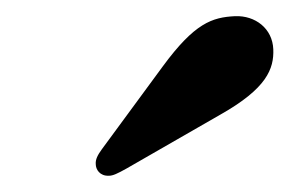

<svg xmlns="http://www.w3.org/2000/svg" viewBox="-20 -802 355 235"><path d="M113.3 -586.9C118.2 -586.9 123.5 -589.4 134.8 -595.7L249.5 -661.6C306.6 -693.8 315.4 -717.8 314.5 -741.7C313.5 -767.1 292.5 -783.2 267.6 -782.2C239.7 -780.8 218.3 -773.9 179.2 -720.7L104.5 -619.1C99.6 -612.3 96.7 -606.9 97.2 -601.1C97.2 -594.7 102.1 -586.4 113.3 -586.9Z"/></svg>

Font: Stoke
Style: Regular
Weight: 400
Designer: Nicole Fally
Foundry: Nicole Fally
Version: Version 1.002